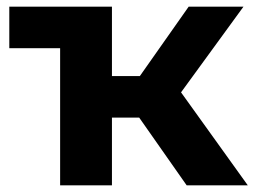

<svg xmlns="http://www.w3.org/2000/svg" viewBox="-20 -558 768 578"><path d="M8 -538H317V-329H401L548 -538H713L525 -280L726 0H542L399 -204H317V0H161V-413H8Z"/></svg>

Font: Chess Sans
Style: Bold
Weight: 700
Designer: Wolf Bōese
Foundry: Wolf Bōese
Version: Version 7.223